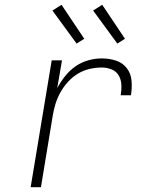

<svg xmlns="http://www.w3.org/2000/svg" viewBox="-20 -782 640 802"><path d="M108 0 196 -530H239L219 -414Q233 -440 252 -464Q271 -488 295.5 -505Q320 -522 348.5 -530Q377 -538 405 -538Q436 -538 464 -529Q492 -520 509.5 -497.5Q527 -475 529.5 -444.5Q532 -414 527 -384H484Q488 -406 487 -427.5Q486 -449 476 -466.5Q466 -484 446.5 -492Q427 -500 405 -500Q380 -500 354 -494Q328 -488 305 -474Q282 -460 263.5 -439.5Q245 -419 232 -395.5Q219 -372 211.5 -347Q204 -322 200 -297L151 0ZM470 -600 369 -738 407 -762 502 -620ZM300 -600 199 -738 237 -762 332 -620Z"/></svg>

Font: Iosevka Curly XLtExObl
Style: Regular
Weight: 200
Width: 7
Italic angle: -9°
Monospace: yes
Designer: Belleve Invis
Foundry: Belleve Invis
Version: Version 11.0.1; ttfautohint (v1.8.3)